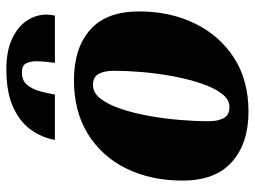

<svg xmlns="http://www.w3.org/2000/svg" viewBox="-119 -664 803 605"><g transform="rotate(-90 282.5 -361.5)"><path d="M233 20Q134 20 75 -32Q16 -84 16 -188Q16 -287 53.5 -364Q91 -441 162 -485.5Q233 -530 333 -530Q433 -530 491 -479Q549 -428 549 -325Q549 -227 511 -149Q473 -71 402.5 -25.5Q332 20 233 20ZM248 -40Q272 -40 290.5 -65Q309 -90 322.5 -130.5Q336 -171 345 -219.5Q354 -268 358 -316.5Q362 -365 362 -404Q362 -433 352.5 -451.5Q343 -470 317 -470Q292 -470 273.5 -445.5Q255 -421 241.5 -380.5Q228 -340 219.5 -292Q211 -244 207 -195.5Q203 -147 203 -106Q203 -77 212.5 -58.5Q222 -40 248 -40ZM144 -590Q152 -633 177.5 -667.5Q203 -702 249.5 -722.5Q296 -743 367 -743Q423 -743 461.5 -725.5Q500 -708 519.5 -679Q539 -650 539 -617Q539 -605 536 -590H387Q389 -604 390.5 -620Q392 -636 392 -649Q392 -667 385.5 -680.5Q379 -694 357 -694Q331 -694 317.5 -677.5Q304 -661 297.5 -637Q291 -613 287 -590Z"/></g></svg>

Font: Sansita Swashed ExtraBold
Style: Regular
Weight: 800
Designer: Pablo Cosgaya
Foundry: Omnibus-Type
Version: Version 1.003; ttfautohint (v1.8.3)